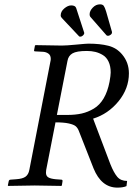

<svg xmlns="http://www.w3.org/2000/svg" viewBox="-20 -855 614 885"><path d="M380.9 -620.1Q333 -620.1 314 -608.9Q294.9 -597.7 291 -574.2L242.2 -325.2H290Q327.6 -325.2 356.7 -331.8Q385.7 -338.4 412.6 -354.5Q439.5 -370.6 457.8 -401.6Q476.1 -432.6 484.9 -478Q490.2 -507.8 490.2 -521Q490.2 -549.8 480.7 -570.3Q471.2 -590.8 454.3 -601.1Q437.5 -611.3 419.7 -615.7Q401.9 -620.1 380.9 -620.1ZM387.2 -653.8Q441.9 -653.8 479.7 -644Q517.6 -634.3 543 -604Q574.2 -566.9 574.2 -517.1Q574.2 -446.8 526.4 -388.2Q478.5 -329.6 409.2 -308.1L488.8 -98.1Q504.4 -59.1 520.5 -40Q536.6 -21 565.9 -21L563 2.9Q547.4 9.8 521 9.8Q447.3 9.8 411.1 -79.1L342.8 -252.9Q337.4 -266.1 328.6 -273.4Q319.8 -280.8 297.1 -285.9Q274.4 -291 235.8 -291L192.9 -71.8Q191.9 -66.9 191.9 -59.1Q191.9 -44.4 202.1 -37.8Q212.4 -31.2 236.8 -28.8L262.2 -26.9Q269.5 -26.9 268.1 -19L265.1 0L262.2 2Q172.4 0 140.1 0Q107.9 0 18.1 2L16.1 0L20 -19Q21.5 -26.9 28.8 -26.9L54.2 -28.8Q84.5 -30.8 97.9 -40.8Q111.3 -50.8 115.2 -71.8L212.9 -574.2Q213.9 -577.1 213.9 -584Q213.9 -600.1 203.4 -607.7Q192.9 -615.2 179.2 -616.2L142.1 -618.2Q135.7 -618.2 137.2 -624L141.1 -645L144 -647Q233.9 -645 265.1 -645Q286.1 -645 331.5 -649.4Q377 -653.8 387.2 -653.8ZM259.8 -784.2Q259.8 -802.2 276.4 -816.2Q293 -830.1 308.1 -830.1Q327.1 -830.1 331.1 -817.9L368.2 -704.1V-702.1Q368.2 -696.8 362.3 -691.4Q356.4 -686 350.1 -686Q345.2 -686 344.2 -688L265.1 -772Q259.8 -777.3 259.8 -784.2ZM478 -689.9Q475.1 -689.9 471.2 -691.9L396 -777.8Q393.1 -782.2 393.1 -789.1Q393.1 -804.7 407.5 -819.8Q421.9 -835 440.9 -835Q453.1 -835 458.3 -827.9Q463.4 -820.8 469.2 -801.8L496.1 -708V-705.1Q496.1 -699.2 489.7 -694.6Q483.4 -689.9 478 -689.9Z"/></svg>

Font: Common Serif News
Style: Italic
Weight: 450
Italic angle: -12°
Designer: Philipp H. Poll, Khaled Hosny
Foundry: Stefan Peev, Context Ltd.
Version: Version 1.026